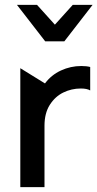

<svg xmlns="http://www.w3.org/2000/svg" viewBox="-20 -774 403 794"><path d="M316 -501Q272 -501 232 -482.5Q192 -464 166 -429L64 -492V0H164V-254Q164 -306 186 -340.5Q208 -375 242 -391.5Q276 -408 314 -408Q340 -408 353 -400V-497Q338 -501 316 -501ZM281 -754 207 -672 133 -754H50L167 -603H246L363 -754Z"/></svg>

Font: Geom
Style: Regular
Weight: 400
Version: Version 1.102